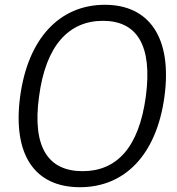

<svg xmlns="http://www.w3.org/2000/svg" viewBox="-20 -772 741 802"><path d="M314 10C501 10 634 -125 667 -369C700 -615 603 -752 418 -752C231 -752 97 -614 64 -368C32 -124 126 10 314 10ZM325 -57C182 -57 114 -156 143 -368C171 -583 268 -685 410 -685C551 -685 618 -584 589 -368C560 -155 467 -57 325 -57Z"/></svg>

Font: Cheyenne Sans Light
Style: Italic
Weight: 300
Italic angle: -8.13011°
Designer: The Public Sans project authors (U.S. Web Design System), Libre Franklin designed by Pablo Impallari and Rodrigo Fuenzal
Foundry: The Cheyenne Sans Project Authors
Version: Version 2.007